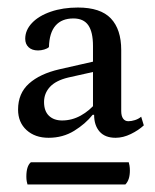

<svg xmlns="http://www.w3.org/2000/svg" viewBox="-20 -757 412 510"><path d="M109 -391Q73 -391 50.5 -411.5Q28 -432 28 -466Q28 -509 57 -535Q86 -561 138 -573L235 -595L227 -585V-635Q227 -672 214.5 -690Q202 -708 175 -708Q144 -708 127.5 -689Q111 -670 110 -632Q106 -628 97.5 -625.5Q89 -623 81 -623Q65 -623 56 -631.5Q47 -640 47 -654Q47 -677 65 -696Q83 -715 115 -726Q147 -737 187 -737Q247 -737 274.5 -708Q302 -679 302 -624V-462Q302 -449 307 -442Q312 -435 321 -435Q329 -435 338.5 -438Q348 -441 355 -447L362 -424Q348 -411 327.5 -401Q307 -391 287 -391Q259 -391 244.5 -407.5Q230 -424 230 -452H226Q207 -428 177 -409.5Q147 -391 109 -391ZM145 -437Q171 -437 194.5 -450Q218 -463 236 -485L227 -468V-570L237 -568L161 -551Q128 -543 112.5 -526Q97 -509 97 -486Q97 -462 110 -449.5Q123 -437 145 -437ZM313 -267H53Q52 -270 51 -275.5Q50 -281 50 -288Q50 -316 62 -326H322Q323 -323 324 -317Q325 -311 325 -304Q325 -279 313 -267Z"/></svg>

Font: Pitagon Serif
Style: Regular
Weight: 400
Designer: Travis Tran
Foundry: Pitagon
Version: Version 1.000;gftools[0.9.26]